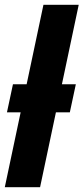

<svg xmlns="http://www.w3.org/2000/svg" viewBox="-22 -780 348 800"><path d="M-2 0 64 -312H7L32 -429H89L159 -760H306L236 -429H294L269 -312H211L145 0Z"/></svg>

Font: Noto Sans Condensed ExtraBold
Style: Italic
Weight: 800
Width: 3
Italic angle: -12°
Designer: Monotype Design Team
Foundry: Monotype Imaging Inc.
Version: Version 2.013; ttfautohint (v1.8.4.7-5d5b)